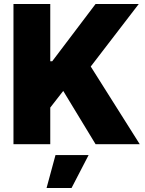

<svg xmlns="http://www.w3.org/2000/svg" viewBox="-20 -727 730 968"><path d="M47.9 -707H233.4V-418H243.2L461.9 -707H679.7L437.5 -391.6L684.6 0H461.9L298.8 -268.6L233.4 -184.6V0H47.9ZM259.8 54.7H426.8L340.8 220.7H214.8Z"/></svg>

Font: Pretendard GOV Black
Style: Regular
Weight: 900
Designer: Base glyphs from Inter by Rasmus Andersson; Hangeul glyphs from Noto Sans CJK(Source Han Sans) by Jang Soo-young and Kan
Foundry: Kil Hyung-jin
Version: Version 1.309